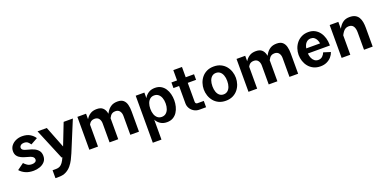

<svg xmlns="http://www.w3.org/2000/svg" viewBox="-11 -1548 5334 2668"><g transform="rotate(-20 2656.0 -214.5)"><path d="M431.3 -401Q404.5 -443 358.3 -469.7Q312 -496.3 244.9 -496.3Q195.6 -496.3 152.3 -477.1Q109.1 -457.8 82.6 -423.1Q56 -388.4 56 -342.2Q56 -298.1 77.8 -270.8Q99.6 -243.5 133.7 -228Q167.8 -212.4 205 -203.2Q238.2 -195.4 262 -186.2Q285.8 -177 298.8 -163.8Q311.9 -150.5 311.9 -129.8Q311.9 -106.9 293.4 -95.2Q274.9 -83.4 245 -83.4Q204.2 -83.4 175.9 -102.4Q147.6 -121.5 130.9 -142.1L34.7 -72.5Q66.4 -35.4 116 -12.5Q165.5 10.5 236.2 10.5Q284.3 10.5 329.2 -5.6Q374 -21.6 402.8 -54.6Q431.6 -87.5 431.6 -138.2Q431.6 -187.9 406.7 -218.1Q381.7 -248.3 343.8 -265Q305.9 -281.7 267.3 -290.5Q239.3 -297.1 217.9 -304.7Q196.5 -312.4 184.7 -323.5Q172.9 -334.6 172.9 -351.3Q172.9 -371.9 191 -386.7Q209.2 -401.5 237.9 -401.5Q276.4 -401.5 296.6 -383.1Q316.8 -364.7 330 -344.7Z M857.8 -486.1 733.6 -167.6 608.5 -486.1H471.7L661.7 -30H673.1Q653.9 14.4 634.4 41.5Q614.9 68.6 591.4 80.9Q567.9 93.3 536.4 93.3H483.4V210.2H536.4Q597.8 210.2 641.8 186.8Q685.8 163.5 717 126Q748.3 88.5 770.4 44.9Q792.5 1.2 809.3 -38.9L994.1 -486.1Z M1060.9 -486.1V0H1189.1V-486.1ZM1151.2 -335 1180.2 -309.9Q1190.8 -330.3 1202.6 -345.9Q1214.5 -361.5 1231.9 -370.4Q1249.3 -379.4 1275.4 -379.4Q1317.4 -379.4 1338.7 -351.1Q1360 -322.8 1360 -279.3V0H1488.2V-300.5Q1488.2 -354.6 1476.9 -398.9Q1465.7 -443.2 1435.9 -469.8Q1406 -496.3 1349.1 -496.3Q1293.5 -496.3 1256.8 -474.1Q1220.2 -451.9 1195.6 -415.2Q1171 -378.5 1151.2 -335ZM1458.1 -335 1487.1 -309.9Q1497.7 -330.3 1509.5 -345.9Q1521.4 -361.5 1538.8 -370.4Q1556.2 -379.4 1582.3 -379.4Q1624.3 -379.4 1645.6 -351.1Q1666.9 -322.8 1666.9 -279.3V0H1795V-300.5Q1795 -354.6 1783.8 -398.9Q1772.6 -443.2 1742.7 -469.8Q1712.9 -496.3 1656 -496.3Q1600.3 -496.3 1563.7 -474.1Q1527.1 -451.9 1502.5 -415.2Q1477.9 -378.5 1458.1 -335Z M1922.9 -484.9V210.4H2051V-484.9ZM2164.3 -401.5Q2200.3 -401.5 2225.7 -381.2Q2251.1 -361 2264.3 -325.2Q2277.6 -289.4 2277.6 -242.9Q2277.6 -196.5 2264.3 -160.6Q2251.1 -124.8 2225.9 -104.5Q2200.7 -84.2 2164.3 -84.2Q2128.3 -84.2 2103.1 -104.5Q2077.9 -124.8 2064.6 -160.6Q2051.4 -196.5 2051.4 -242.9Q2051.4 -289.4 2064.6 -325.2Q2077.9 -361 2103.1 -381.2Q2128.3 -401.5 2164.3 -401.5ZM2209 -496.3Q2157.3 -496.3 2120.2 -474.6Q2083 -452.9 2059.2 -416.6Q2035.4 -380.2 2024 -335.1Q2012.6 -290 2012.6 -242.9Q2012.6 -196.2 2024 -151.1Q2035.4 -106 2059.2 -69.6Q2083 -33.2 2120.2 -11.7Q2157.3 9.9 2209 9.9Q2260.6 9.9 2297.8 -11.7Q2335 -33.2 2358.8 -69.6Q2382.6 -106 2394 -151.1Q2405.4 -196.2 2405.4 -242.9Q2405.4 -290 2394 -335.1Q2382.6 -380.2 2358.8 -416.6Q2335 -452.9 2297.8 -474.6Q2260.6 -496.3 2209 -496.3Z M2787.4 -93.4H2693.6Q2680.7 -93.4 2672.2 -101.9Q2663.8 -110.5 2663.8 -125V-640.4H2535.6V-148.1Q2535.6 -109.2 2555.5 -75.4Q2575.4 -41.5 2610.2 -20.8Q2644.9 0 2689.9 0H2787.4ZM2452.4 -405.5H2786.9V-488.2H2452.4Z M3078.7 -401.5Q3112.9 -401.5 3137.4 -382Q3161.9 -362.4 3175.2 -326.8Q3188.5 -291.3 3188.5 -242.9Q3188.5 -194.7 3175.4 -159Q3162.2 -123.3 3137.8 -103.8Q3113.3 -84.2 3078.7 -84.2Q3044.7 -84.2 3020.1 -103.8Q2995.6 -123.3 2982.5 -159Q2969.5 -194.7 2969.5 -242.9Q2969.5 -291.3 2982.5 -326.8Q2995.6 -362.4 3020.1 -382Q3044.7 -401.5 3078.7 -401.5ZM3078.7 -496.3Q3019.3 -496.3 2974.9 -474.6Q2930.4 -452.9 2900.8 -416.6Q2871.1 -380.2 2856.2 -335.1Q2841.3 -290 2841.3 -242.9Q2841.3 -196.2 2856.2 -151.1Q2871.1 -106 2900.8 -69.6Q2930.4 -33.2 2975 -11.7Q3019.7 9.9 3078.7 9.9Q3137.8 9.9 3182.4 -11.7Q3227.1 -33.2 3256.9 -69.6Q3286.7 -106 3301.7 -151.1Q3316.7 -196.2 3316.7 -242.9Q3316.7 -290 3301.7 -335.1Q3286.7 -380.2 3256.9 -416.6Q3227.1 -452.9 3182.6 -474.6Q3138.2 -496.3 3078.7 -496.3Z M3414.4 -486.1V0H3542.6V-486.1ZM3504.8 -335 3533.7 -309.9Q3544.3 -330.3 3556.2 -345.9Q3568 -361.5 3585.4 -370.4Q3602.8 -379.4 3628.9 -379.4Q3670.9 -379.4 3692.2 -351.1Q3713.5 -322.8 3713.5 -279.3V0H3841.7V-300.5Q3841.7 -354.6 3830.4 -398.9Q3819.2 -443.2 3789.4 -469.8Q3759.5 -496.3 3702.6 -496.3Q3647 -496.3 3610.4 -474.1Q3573.7 -451.9 3549.1 -415.2Q3524.5 -378.5 3504.8 -335ZM3811.6 -335 3840.6 -309.9Q3851.2 -330.3 3863 -345.9Q3874.9 -361.5 3892.3 -370.4Q3909.7 -379.4 3935.8 -379.4Q3977.8 -379.4 3999.1 -351.1Q4020.4 -322.8 4020.4 -279.3V0H4148.6V-300.5Q4148.6 -354.6 4137.3 -398.9Q4126.1 -443.2 4096.3 -469.8Q4066.4 -496.3 4009.5 -496.3Q3953.9 -496.3 3917.2 -474.1Q3880.6 -451.9 3856 -415.2Q3831.4 -378.5 3811.6 -335Z M4371.8 -217.8H4697.5V-229.7Q4697.5 -281.9 4683.5 -329.6Q4669.4 -377.3 4641.7 -415Q4613.9 -452.6 4572.9 -474.5Q4532 -496.3 4478.5 -496.3Q4421.6 -496.3 4377.7 -474.6Q4333.9 -452.9 4304 -416.6Q4274.2 -380.2 4258.9 -335.1Q4243.7 -290 4243.7 -242.9Q4243.7 -196.2 4258.5 -151.1Q4273.4 -106 4302.9 -69.4Q4332.4 -32.8 4376.5 -11.3Q4420.5 10.3 4479.2 10.3Q4531.9 10.3 4572.8 -9.1Q4613.8 -28.4 4641.1 -60Q4668.3 -91.6 4679.7 -127.8L4576.5 -160.6Q4565.8 -129.9 4541.1 -106.9Q4516.5 -83.9 4480 -83.9Q4447 -83.9 4423.7 -102.2Q4400.4 -120.5 4387.5 -151Q4374.6 -181.5 4371.8 -217.8ZM4375.1 -292.2Q4383.7 -344.1 4410.9 -372.8Q4438.1 -401.5 4480 -401.5Q4508.9 -401.5 4529.2 -386.9Q4549.6 -372.3 4562 -347.5Q4574.3 -322.8 4579.2 -292.2Z M4919.9 0V-486.1H4791.7V0ZM4882.7 -314.2 4919.7 -287Q4933.5 -314.1 4948.9 -334.8Q4964.4 -355.6 4984.6 -367.5Q5004.9 -379.4 5033.3 -379.4Q5080.1 -379.4 5101.4 -347.2Q5122.7 -315.1 5122.7 -256.7V0H5250.9V-280.5Q5250.9 -324.5 5243.9 -363.6Q5236.9 -402.7 5219.2 -432.6Q5201.5 -462.4 5169.7 -479.4Q5137.9 -496.3 5088.5 -496.3Q5033.3 -496.3 4996.9 -473.1Q4960.4 -449.8 4934.4 -408.8Q4908.3 -367.8 4882.7 -314.2Z"/></g></svg>

Font: Estedad-VF-FD Black
Style: Regular
Weight: 900
Designer: Amin Abedi
Version: Version 4.000